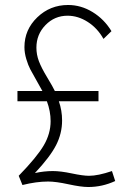

<svg xmlns="http://www.w3.org/2000/svg" viewBox="-20 -735 527 770"><path d="M429 -49 442 -9Q390 15 334 15Q305 15 254.5 4Q204 -7 173 -7Q126 -7 70 7L55 -30Q128 -105 155.5 -152Q183 -199 183 -249Q183 -289 168 -329H50V-370H150Q143 -383 126.5 -412Q110 -441 101.5 -457Q93 -473 85.5 -498Q78 -523 78 -546Q78 -616 129.5 -665.5Q181 -715 253 -715Q305 -715 351.5 -686.5Q398 -658 427 -610L395 -579Q371 -622 332 -647Q293 -672 251 -672Q199 -672 162.5 -634.5Q126 -597 126 -544Q126 -516 136 -489.5Q146 -463 169 -425Q192 -387 200 -370H375V-329H216Q229 -292 229 -252Q229 -200 205 -153Q181 -106 120 -41Q157 -49 192 -49Q223 -49 268 -39.5Q313 -30 337 -30Q373 -30 429 -49Z"/></svg>

Font: Raleway-v4020 Light
Style: Regular
Weight: 300
Designer: Matt McInerney, Pablo Impallari, Rodrigo Fuenzalida
Foundry: Matt McInerney, Pablo Impallari, Rodrigo Fuenzalida
Version: Version 4.020;PS 004.020;hotconv 1.0.88;makeotf.lib2.5.64775